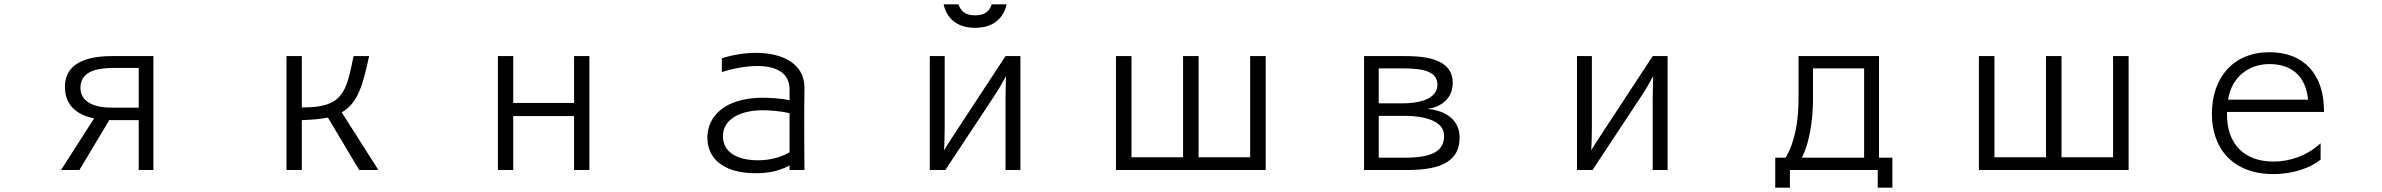

<svg xmlns="http://www.w3.org/2000/svg" viewBox="-20 -758 11040 890"><path d="M691 30V-498H500C363 -498 281 -455 281 -355C281 -263 345 -224 416 -209L263 30H348L487 -202L498 -201C500 -201 501 -201 502 -201H623V30ZM623 -259H499C400 -259 353 -295 353 -350C353 -414 402 -443 508 -443H623Z M1734 30 1564 -237C1642 -282 1663 -370 1691 -498H1619C1585 -331 1570 -260 1385 -260H1379V-498H1308V30H1379V-201C1426 -203 1466 -206 1500 -213L1645 30Z M2712 30V-498H2641V-281H2359V-498H2288V30H2359V-220H2641V30Z M3709 30C3708 -47 3708 -118 3708 -189C3708 -241 3708 -294 3709 -350V-351C3709 -465 3605 -513 3484 -513C3432 -513 3377 -504 3326 -488V-424C3384 -442 3441 -452 3491 -452C3577 -452 3640 -421 3640 -343V-293C3603 -302 3547 -305 3511 -305C3341 -303 3259 -220 3259 -120C3259 -29 3326 45 3483 45C3526 45 3583 40 3640 9V30ZM3640 -52C3582 -18 3518 -15 3496 -15C3392 -15 3331 -55 3331 -128C3331 -201 3405 -246 3512 -247C3543 -247 3597 -244 3640 -233Z M4577 -738C4566 -707 4548 -687 4500 -687C4452 -687 4434 -707 4423 -738H4354C4365 -685 4405 -629 4500 -629C4595 -629 4635 -685 4646 -738ZM4710 30V-498H4641L4414 -152C4399 -128 4374 -92 4356 -61C4358 -87 4359 -150 4359 -170V-498H4290V30H4362L4590 -315C4607 -340 4625 -371 4643 -405L4641 -304V30Z M5847 30V-498H5775V-29H5536V-498H5464V-29H5225V-498H5153V30Z M6506 30C6666 30 6746 -15 6746 -120C6746 -198 6687 -246 6596 -253C6685 -266 6714 -323 6714 -373C6714 -461 6639 -498 6496 -498H6303V30ZM6371 -279V-441H6485C6587 -441 6643 -423 6643 -365C6643 -307 6577 -279 6480 -279ZM6371 -27V-221H6494C6581 -221 6674 -198 6674 -129C6674 -59 6623 -27 6489 -27Z M7710 30V-498H7641L7414 -152C7399 -128 7374 -92 7356 -61C7358 -87 7359 -150 7359 -170V-498H7290V30H7362L7590 -315C7607 -340 7625 -371 7643 -405L7641 -304V30Z M8752 112V-27H8690V-498H8317V-301C8317 -200 8301 -100 8257 -27H8209V112H8277V30H8684V112ZM8621 -27H8332C8366 -88 8384 -202 8384 -293V-441H8621Z M9847 30V-498H9775V-29H9536V-498H9464V-29H9225V-498H9153V30Z M10737 -94C10673 -35 10592 -9 10519 -9C10378 -9 10303 -96 10303 -226V-239H10753C10753 -244 10753 -256 10752 -261C10748 -407 10665 -516 10500 -516C10332 -516 10233 -398 10233 -230C10233 -69 10331 49 10518 49C10614 49 10692 18 10737 -18ZM10308 -296C10324 -399 10402 -461 10500 -461C10601 -461 10668 -407 10679 -296Z"/></svg>

Font: LINE Seed JP App_OTF Regular
Style: Regular
Weight: 400
Designer: LY Corporation & Fontrix & Fontworks
Version: Version 1.002